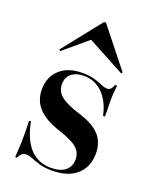

<svg xmlns="http://www.w3.org/2000/svg" viewBox="-129 -739 661 825"><g transform="rotate(20 201.0 -326.5)"><path d="M209.7 11.3Q175 11.3 152 4.4Q129 -2.4 113.3 -9.3Q97.6 -16.1 83.9 -16.1Q60.5 -16.1 50 10.5H41.9Q43.5 -13.7 44.8 -38.3Q46 -62.9 46 -91.9Q46 -121 44.4 -156.5H53.2Q68.5 -77.4 105.6 -37.9Q142.7 1.6 201.6 1.6Q243.5 1.6 266.5 -16.9Q289.5 -35.5 289.5 -68.5Q289.5 -100 265.7 -120.6Q241.9 -141.1 184.7 -159.7Q114.5 -182.3 82.3 -216.9Q50 -251.6 50 -302.4Q50 -359.7 87.9 -394Q125.8 -428.2 190.3 -428.2Q222.6 -428.2 245.2 -421.8Q267.7 -415.3 283.9 -408.1Q300 -400.8 312.1 -400.8Q321.8 -400.8 328.2 -407.3Q334.7 -413.7 339.5 -427.4H348.4Q346 -407.3 344.8 -387.1Q343.5 -366.9 344 -342.7Q344.4 -318.5 345.2 -284.7H336.3Q322.6 -348.4 286.7 -383.5Q250.8 -418.5 201.6 -418.5Q165.3 -418.5 144.4 -401.2Q123.4 -383.9 123.4 -352.4Q123.4 -321 148.8 -299.6Q174.2 -278.2 236.3 -258.9Q302.4 -238.7 332.7 -206Q362.9 -173.4 362.9 -121.8Q362.9 -59.7 322.2 -24.2Q281.5 11.3 209.7 11.3ZM67.7 -483.1 62.1 -488.7 202.4 -665.3H211.3L351.6 -488.7L346.8 -483.1L157.3 -584.7L191.1 -587.1Z"/></g></svg>

Font: Playfair 144pt
Style: Bold
Weight: 700
Version: Version 2.001;gftools[0.9.30]